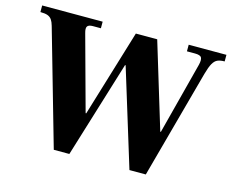

<svg xmlns="http://www.w3.org/2000/svg" viewBox="-94 -794 1124 929"><g transform="rotate(15 468.0 -330.0)"><path d="M244 0 79 -577Q74 -595 66.5 -606Q59 -617 46 -622Q33 -627 9 -627V-660H312V-627H272Q251 -627 244.5 -617.5Q238 -608 245 -584L347 -211H350L482 -646H589L719 -218H722L816 -580Q822 -605 816 -616Q810 -627 783 -627H743V-660H932V-627Q910 -627 896.5 -621Q883 -615 873 -597.5Q863 -580 853 -544L705 0H623L474 -485H471L322 0Z"/></g></svg>

Font: Frank Ruhl Libre ExtraBold
Style: Regular
Weight: 800
Designer: Yanek Iontef
Foundry: Fontef
Version: Version 6.003;gftools[0.9.30]